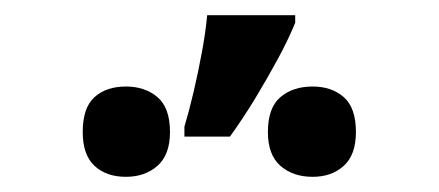

<svg xmlns="http://www.w3.org/2000/svg" viewBox="-20 -858 578 253"><path d="M369 -828Q360 -806 346.5 -781Q333 -756 317 -729.5Q301 -703 283 -678H223V-691Q229 -711 235 -736.5Q241 -762 246 -789Q251 -816 253 -838H369ZM146 -744Q171 -744 187.5 -730Q204 -716 204 -684Q204 -654 187.5 -639.5Q171 -625 146 -625Q120 -625 104.5 -639.5Q89 -654 89 -684Q89 -716 104.5 -730Q120 -744 146 -744ZM392 -744Q417 -744 433 -730Q449 -716 449 -684Q449 -654 433 -639.5Q417 -625 392 -625Q366 -625 349.5 -639.5Q333 -654 333 -684Q333 -716 349.5 -730Q366 -744 392 -744Z"/></svg>

Font: Noto Sans Display SemiBold
Style: Regular
Weight: 600
Designer: Monotype Design Team
Foundry: Monotype Imaging Inc.
Version: Version 2.003